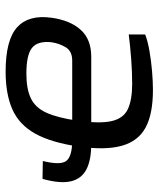

<svg xmlns="http://www.w3.org/2000/svg" viewBox="38 -576 551 666"><g transform="rotate(-90 313.0 -243.5)"><path d="M334 12Q250 12 203 -13.5Q156 -39 140 -95.5Q124 -152 137 -245Q151 -341 182 -396.5Q213 -452 266 -475.5Q319 -499 397 -499Q507 -499 551 -459Q595 -419 584 -340Q575 -275 542 -238.5Q509 -202 449 -202H145Q90 -202 57.5 -219Q25 -236 16.5 -273Q8 -310 25 -371L87 -370Q72 -309 87 -289Q102 -269 154 -268H435Q468 -268 481.5 -290.5Q495 -313 499 -340Q504 -387 480 -407Q456 -427 390 -427Q337 -427 304.5 -411.5Q272 -396 254.5 -357.5Q237 -319 227 -250Q216 -172 225.5 -131Q235 -90 267 -75Q299 -60 355 -60Q395 -60 441.5 -63.5Q488 -67 526 -72V-15Q503 -6 468.5 0Q434 6 398 9Q362 12 334 12Z"/></g></svg>

Font: Exo 2
Style: Italic
Weight: 400
Italic angle: -8°
Designer: Natanael Gama
Foundry: Natanael Gama
Version: Version 2.010